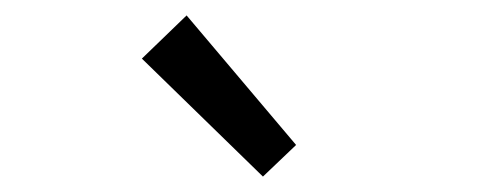

<svg xmlns="http://www.w3.org/2000/svg" viewBox="-20 -797 640 249"><path d="M321 -568 164 -721 222 -777 364 -609Z"/></svg>

Font: Source Code Pro
Style: Regular
Weight: 400
Monospace: yes
Designer: Paul D. Hunt, Teo Tuominen
Foundry: Adobe Systems Incorporated
Version: Version 2.030;PS 1.000;hotconv 16.6.51;makeotf.lib2.5.65220